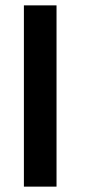

<svg xmlns="http://www.w3.org/2000/svg" viewBox="-20 -695 316 715"><path d="M69 0H190.5V-675H69Z"/></svg>

Font: Anybody UltraCondensed Thin Medium
Style: Regular
Weight: 500
Version: Version 1.111